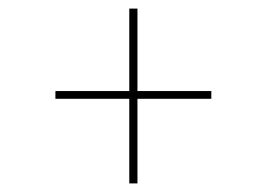

<svg xmlns="http://www.w3.org/2000/svg" viewBox="-20 -525 622 447"><path d="M281 -98V-295H109V-313H281V-505H300V-313H472V-295H300V-98Z"/></svg>

Font: Display Extralight
Style: Regular
Weight: 200
Designer: Latin by Veronika Burian and Jose Scaglione. Greek by Irene Vlachou. Cyrillic by Vera Evstafieva.
Foundry: TypeTogether
Version: Version 3.002